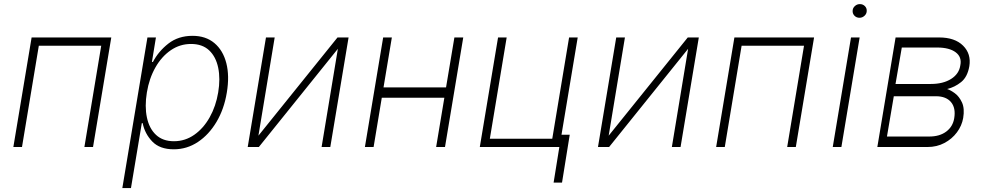

<svg xmlns="http://www.w3.org/2000/svg" viewBox="-20 -732 4897 956"><path d="M46.5 0 137.4 -545.5H534.1L443.2 0H400.2L484 -504.3H173.3L89.5 0Z M589.1 204.5 714.1 -545.5H756.4L736.5 -423.7H741.5Q769.2 -476.6 818.5 -515.1Q867.9 -553.6 938.6 -553.6Q1004.6 -553.6 1047.6 -517.4Q1090.6 -481.2 1106.9 -417.6Q1123.2 -354 1109.4 -271.3Q1095.9 -188.9 1058.1 -125.2Q1020.2 -61.4 965.4 -25Q910.5 11.4 845.2 11.4Q775.6 11.4 738.3 -27.3Q701 -66.1 690.3 -119H686.1L632.1 204.5ZM711.3 -271.7Q699.9 -202.1 711.5 -147Q723 -92 756.9 -60.4Q790.8 -28.8 845.9 -28.8Q901.6 -28.8 947.4 -60.9Q993.3 -93 1024.1 -148.1Q1055 -203.1 1066.4 -271.7Q1077.8 -340.2 1066.4 -394.9Q1055 -449.6 1021.3 -481.4Q987.6 -513.1 931.1 -513.1Q875.7 -513.1 830.1 -481.7Q784.4 -450.3 753.6 -395.8Q722.7 -341.3 711.3 -271.7Z M1266.7 -56.5 1660.5 -545.5H1715.6L1624.6 0H1581.3L1662.3 -489L1268.8 0H1213.4L1304.3 -545.5H1347.7Z M2201 -296.9 2198.5 -282.3 2242.5 -545.5H2286.6L2195.7 0H2151.6L2192.5 -245.4H1881L1840.2 0H1796.9L1887.8 -545.5H1931.1L1889.6 -296.9Z M2856.5 -545.5 2765.6 0H2369L2459.9 -545.5H2502.8L2419 -41.2H2729.8L2813.6 -545.5ZM2816.8 -61.1 2778.4 177.2H2736.5L2774.9 -61.1Z M3010.7 -56.5 3404.5 -545.5H3459.5L3368.6 0H3325.3L3406.2 -489L3012.8 0H2957.4L3048.3 -545.5H3091.6Z M3545.8 0 3636.7 -545.5H4033.4L3942.5 0H3899.5L3983.3 -504.3H3672.6L3588.8 0Z M4126.4 0 4217.3 -545.5H4260.3L4169.4 0ZM4259.6 -643.5Q4244.3 -643.5 4234.2 -654.1Q4224.1 -664.8 4225.5 -679.7Q4226.2 -692.5 4236.9 -702.1Q4247.5 -711.6 4261.4 -711.6Q4276.6 -711.6 4286.8 -701.2Q4296.9 -690.7 4295.5 -675.8Q4294.7 -662.6 4284.1 -653.1Q4273.4 -643.5 4259.6 -643.5Z M4348.4 0 4439.3 -545.5H4655.9Q4734.4 -545.5 4775.4 -504.6Q4816.4 -463.8 4806.5 -402.3Q4797.2 -348.7 4765.6 -323.3Q4734 -297.9 4696 -288.7Q4712.4 -283.7 4734.2 -267.8Q4756 -251.8 4769.9 -221.8Q4783.7 -191.8 4775.9 -144.5Q4769.2 -105.8 4744.7 -73Q4720.2 -40.1 4682.5 -20.1Q4644.9 0 4598 0ZM4396.3 -52.2H4606.9Q4658.7 -52.2 4691.6 -76.9Q4724.4 -101.6 4731.2 -143.1Q4739.7 -194.2 4715.4 -223.4Q4691.1 -252.5 4641 -252.8H4430.4ZM4438.9 -313.9H4614.7Q4676.1 -313.9 4715.9 -339.1Q4755.7 -364.3 4761.7 -407.3Q4769.9 -447.8 4738.8 -471.4Q4707.7 -495 4647.7 -495.4H4470.2Z"/></svg>

Font: Inter UI Extra Light
Style: Italic
Weight: 200
Italic angle: -9.39999°
Designer: Rasmus Andersson
Foundry: rsms
Version: 3.2;8d6f07862